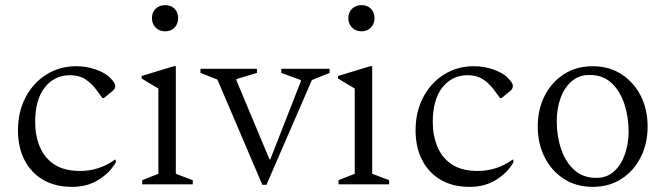

<svg xmlns="http://www.w3.org/2000/svg" viewBox="-20 -718 2593 748"><path d="M261 10Q194 10 147 -18Q100 -46 75 -95.5Q50 -145 50 -210Q50 -282 79.5 -338.5Q109 -395 160.5 -427.5Q212 -460 277 -460Q317 -460 352.5 -447.5Q388 -435 407 -417Q418 -406 423.5 -398Q429 -390 429 -383Q429 -372 419 -364L385 -336H379L354 -370Q336 -394 312 -409.5Q288 -425 253 -425Q192 -425 154.5 -377.5Q117 -330 117 -242Q117 -190 135 -146.5Q153 -103 191.5 -77.5Q230 -52 292 -52Q366 -52 428 -96H431V-85Q408 -45 364 -17.5Q320 10 261 10Z M623 -596Q601 -596 586.5 -610.5Q572 -625 572 -647Q572 -670 586.5 -684Q601 -698 623 -698Q646 -698 660 -684Q674 -670 674 -647Q674 -625 660 -610.5Q646 -596 623 -596ZM534 0V-16L597 -41V-373L532 -412V-422L657 -460H665V-41L731 -16V0Z M1002 2 827 -408 761 -434V-450H981V-434L901 -410V-405L1030 -97H1033L1152 -401V-406L1076 -434V-450H1264V-434L1195 -406L1018 2Z M1388 -596Q1366 -596 1351.5 -610.5Q1337 -625 1337 -647Q1337 -670 1351.5 -684Q1366 -698 1388 -698Q1411 -698 1425 -684Q1439 -670 1439 -647Q1439 -625 1425 -610.5Q1411 -596 1388 -596ZM1299 0V-16L1362 -41V-373L1297 -412V-422L1422 -460H1430V-41L1496 -16V0Z M1810 10Q1743 10 1696 -18Q1649 -46 1624 -95.5Q1599 -145 1599 -210Q1599 -282 1628.5 -338.5Q1658 -395 1709.5 -427.5Q1761 -460 1826 -460Q1866 -460 1901.5 -447.5Q1937 -435 1956 -417Q1967 -406 1972.5 -398Q1978 -390 1978 -383Q1978 -372 1968 -364L1934 -336H1928L1903 -370Q1885 -394 1861 -409.5Q1837 -425 1802 -425Q1741 -425 1703.5 -377.5Q1666 -330 1666 -242Q1666 -190 1684 -146.5Q1702 -103 1740.5 -77.5Q1779 -52 1841 -52Q1915 -52 1977 -96H1980V-85Q1957 -45 1913 -17.5Q1869 10 1810 10Z M2289 10Q2225 10 2177 -21Q2129 -52 2102 -105Q2075 -158 2075 -225Q2075 -292 2102 -345Q2129 -398 2177 -429Q2225 -460 2289 -460Q2353 -460 2401 -429Q2449 -398 2476 -345Q2503 -292 2503 -225Q2503 -158 2476 -105Q2449 -52 2401 -21Q2353 10 2289 10ZM2303 -25Q2345 -25 2373 -51Q2401 -77 2415 -118.5Q2429 -160 2429 -205Q2429 -262 2412.5 -312.5Q2396 -363 2362.5 -394.5Q2329 -426 2277 -426Q2235 -426 2206.5 -401Q2178 -376 2163.5 -335Q2149 -294 2149 -246Q2149 -188 2166 -137.5Q2183 -87 2217 -56Q2251 -25 2303 -25Z"/></svg>

Font: Spectral Light
Style: Regular
Weight: 300
Designer: Jean-Baptiste Levee
Foundry: Production Type
Version: Version 2.001